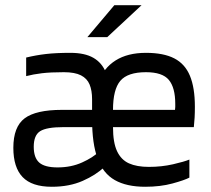

<svg xmlns="http://www.w3.org/2000/svg" viewBox="-20 -706 806 734"><path d="M538 -430Q468 -430 440 -397Q412 -364 412 -286H649Q650 -291 650 -297Q650 -303 650 -309Q650 -371 625.5 -400.5Q601 -430 538 -430ZM704 -27Q685 -17 639 -4.5Q593 8 535 8Q464 8 419 -17.5Q374 -43 353 -100Q332 -157 332 -250Q332 -333 354 -389.5Q376 -446 422 -475Q468 -504 538 -504Q605 -504 646 -483Q687 -462 706 -416.5Q725 -371 725 -298Q725 -274 724 -256.5Q723 -239 721 -220H412Q412 -161 427.5 -128Q443 -95 473 -81.5Q503 -68 549 -68Q598 -68 641.5 -78Q685 -88 704 -96ZM31 -141Q31 -221 74 -253.5Q117 -286 217 -286Q252 -286 284.5 -286Q317 -286 346 -286V-220Q316 -220 285 -220Q254 -220 222 -220Q158 -220 133.5 -204.5Q109 -189 109 -145Q109 -103 130 -84.5Q151 -66 200 -66Q252 -66 294 -85Q336 -104 358 -126L378 -67Q347 -37 296 -14.5Q245 8 178 8Q102 8 66.5 -29Q31 -66 31 -141ZM400 -335 332 -237V-327Q332 -360 322.5 -383Q313 -406 289.5 -418Q266 -430 224 -430Q173 -430 140 -426Q107 -422 80 -415V-486Q117 -495 155.5 -499.5Q194 -504 249 -504Q304 -504 337 -485Q370 -466 385 -428.5Q400 -391 400 -335ZM521 -686 390 -564H314L417 -686Z"/></svg>

Font: Blinker
Style: Regular
Weight: 400
Designer: Juergen Huber
Foundry: supertype
Version: 1.017